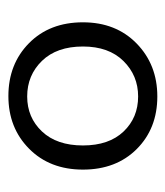

<svg xmlns="http://www.w3.org/2000/svg" viewBox="12 -762 404 469"><g transform="rotate(-90 214.5 -527.0)"><path d="M214.8 -709Q293 -709 344 -658.7Q395 -608.4 395 -526.9Q395 -446.3 343.3 -395.8Q291.5 -345.2 213.9 -345.2Q135.7 -345.2 85.4 -395.5Q35.2 -445.8 35.2 -526.9Q35.2 -607.9 86.2 -658.4Q137.2 -709 214.8 -709ZM335.9 -526.9Q335.9 -590.8 300.8 -627Q265.6 -663.1 213.9 -663.1Q162.6 -663.1 128.4 -627Q94.2 -590.8 94.2 -526.9Q94.2 -463.4 128.2 -427.7Q162.1 -392.1 213.9 -392.1Q265.1 -392.1 300.5 -428Q335.9 -463.9 335.9 -526.9Z"/></g></svg>

Font: SVN-Poppins Light
Style: Regular
Weight: 300
Designer: Ninad Kale (Devanagari), Jonny Pinhorn (Latin)
Foundry: Indian Type Foundry
Version: Version 3.002 2017